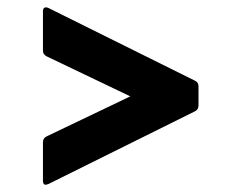

<svg xmlns="http://www.w3.org/2000/svg" viewBox="-20 -586 640 532"><path d="M114 -76Q108 -74 107 -74Q99 -74 99 -85V-192Q99 -203 109 -208L341 -319L109 -430Q99 -435 99 -446V-555Q99 -562 103 -564.5Q107 -567 114 -564L521 -362Q530 -358 530 -346V-294Q530 -283 521 -278Z"/></svg>

Font: LINE Seed Sans TH App
Style: Bold
Weight: 700
Designer: Dalton Maag Ltd | Thai characters by Cadson Demak Co.,Ltd.
Foundry: Dalton Maag Ltd
Version: Version 1.003